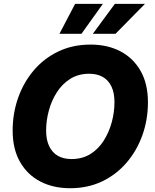

<svg xmlns="http://www.w3.org/2000/svg" viewBox="-20 -970 805 1000"><path d="M345.2 10.3Q256.8 10.3 189.5 -24.9Q122.1 -60.1 84 -127.2Q45.9 -194.3 45.9 -290Q45.9 -379.9 74.5 -460.7Q103 -541.5 156.2 -604Q209.5 -666.5 284.2 -702.1Q358.9 -737.8 451.7 -737.8Q539.6 -737.8 606.7 -702.9Q673.8 -668 712.2 -600.8Q750.5 -533.7 750.5 -437.5Q750.5 -346.7 721.7 -266.1Q692.9 -185.5 639.4 -123Q585.9 -60.5 511.5 -25.1Q437 10.3 345.2 10.3ZM352.5 -141.6Q409.2 -141.6 451.2 -168Q493.2 -194.3 520.8 -238.3Q548.3 -282.2 562.3 -334.2Q576.2 -386.2 576.2 -437.5Q576.2 -486.3 560.5 -519.3Q544.9 -552.2 515.6 -569.1Q486.3 -585.9 444.3 -585.9Q388.2 -585.9 345.9 -559.3Q303.7 -532.7 275.9 -489Q248 -445.3 234.1 -393.3Q220.2 -341.3 220.2 -290Q220.2 -241.7 236.1 -208.5Q252 -175.3 281.5 -158.4Q311 -141.6 352.5 -141.6ZM404.3 -793.9H289.6L371.1 -949.7H515.6ZM581.5 -793.9H463.4L578.1 -949.7H734.9Z"/></svg>

Font: Inter 20pt ExtraBold
Style: Italic
Weight: 800
Italic angle: -9.3988°
Version: Version 4.001;git-66647c0bb